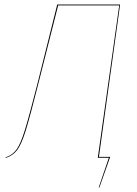

<svg xmlns="http://www.w3.org/2000/svg" viewBox="-20 -700 608 852"><path d="M419 -4H469L421 132H418L463 0H414L509 -676H238L149 -324Q113 -181 94 -120Q75 -59 56 -34Q37 -9 5 1V-2Q36 -12 54 -37.5Q72 -63 90.5 -123Q109 -183 145 -324L234 -680H513Z"/></svg>

Font: Fira Sans Condensed Four
Style: Italic
Weight: 100
Width: 3
Italic angle: -8°
Designer: bBox Type GmbH & Carrois Corporate GbR & Edenspiekermann AG
Foundry: bBox Type GmbH & Carrois Corporate GbR & Edenspiekermann AG
Version: Version 4.301